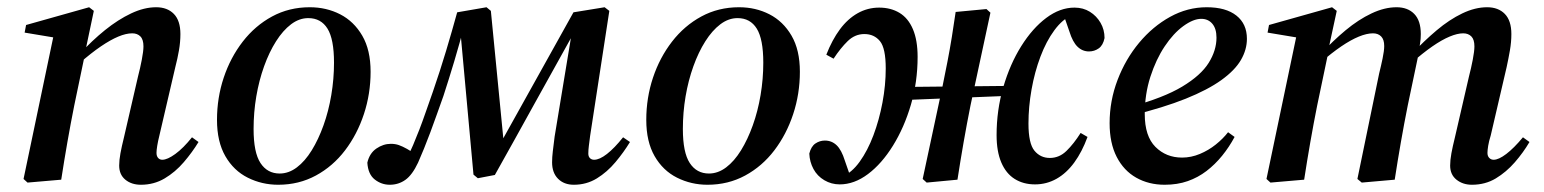

<svg xmlns="http://www.w3.org/2000/svg" viewBox="-20 -496 4262 530"><path d="M56 8 45 -2 129 -403 150 -389 48 -406 52 -427 226 -476 239 -466 215 -352 214 -344 185 -205Q175 -155 166 -103.5Q157 -52 149 0ZM369 14Q343 14 326 0Q309 -14 309 -39Q309 -54 312.5 -73Q316 -92 322 -116L361 -285Q367 -308 371.5 -331.5Q376 -355 376 -368Q376 -387 367.5 -395.5Q359 -404 345 -404Q328 -404 306.5 -395Q285 -386 258.5 -368Q232 -350 200 -322L194 -347H200Q234 -384 270 -413Q306 -442 342 -459Q378 -476 411 -476Q442 -476 460 -457.5Q478 -439 478 -402Q478 -380 474 -357Q470 -334 464 -311L420 -122Q416 -106 414 -93.5Q412 -81 412 -74Q412 -65 416.5 -60Q421 -55 428 -55Q442 -55 464 -71Q486 -87 510 -117L528 -104Q511 -76 487.5 -48.5Q464 -21 434.5 -3.5Q405 14 369 14Z M748 14Q703 14 664 -5.5Q625 -25 602 -65Q579 -105 579 -165Q579 -226 597.5 -281.5Q616 -337 650 -381Q684 -425 731 -450.5Q778 -476 835 -476Q881 -476 919 -456.5Q957 -437 980 -397.5Q1003 -358 1003 -298Q1003 -237 984.5 -181Q966 -125 932.5 -81Q899 -37 852 -11.5Q805 14 748 14ZM752 -17Q777 -17 799.5 -34Q822 -51 840.5 -81Q859 -111 873 -150Q887 -189 894.5 -233.5Q902 -278 902 -323Q902 -388 884 -417Q866 -446 831 -446Q806 -446 783.5 -429Q761 -412 742 -382Q723 -352 709 -313Q695 -274 687.5 -230Q680 -186 680 -140Q680 -75 699 -46Q718 -17 752 -17Z M1056 14Q1033 14 1014.5 -0.5Q996 -15 994 -47Q1000 -73 1019 -86Q1038 -99 1059 -99Q1071 -99 1081 -95.5Q1091 -92 1103.5 -85Q1116 -78 1133 -66L1117 -45L1102 -57Q1112 -76 1120.5 -96Q1129 -116 1137.5 -138Q1146 -160 1155 -186Q1164 -212 1175 -243Q1195 -301 1211.5 -356Q1228 -411 1242 -462L1323 -476L1335 -466L1372 -87H1353L1363 -103Q1413 -192 1463 -282.5Q1513 -373 1563 -462L1649 -476L1662 -466L1609 -121Q1607 -105 1605.5 -93.5Q1604 -82 1604 -72Q1604 -64 1608.5 -59.5Q1613 -55 1620 -55Q1635 -55 1655.5 -71Q1676 -87 1700 -117L1719 -104Q1702 -76 1679 -48.5Q1656 -21 1627.5 -3.5Q1599 14 1564 14Q1537 14 1520.5 -2.5Q1504 -19 1504 -48Q1504 -62 1506 -78.5Q1508 -95 1511 -119L1564 -440L1590 -419H1572L1565 -407Q1509 -307 1455 -209Q1401 -111 1346 -13L1299 -4L1287 -14L1249 -430L1263 -431Q1249 -377 1234 -327Q1219 -277 1204 -231Q1195 -206 1186 -180.5Q1177 -155 1168 -131Q1159 -107 1150.5 -86Q1142 -65 1134 -47Q1118 -13 1099 0.5Q1080 14 1056 14Z M1933 14Q1888 14 1849 -5.5Q1810 -25 1787 -65Q1764 -105 1764 -165Q1764 -226 1782.5 -281.5Q1801 -337 1835 -381Q1869 -425 1916 -450.5Q1963 -476 2020 -476Q2066 -476 2104 -456.5Q2142 -437 2165 -397.5Q2188 -358 2188 -298Q2188 -237 2169.5 -181Q2151 -125 2117.5 -81Q2084 -37 2037 -11.5Q1990 14 1933 14ZM1937 -17Q1962 -17 1984.5 -34Q2007 -51 2025.5 -81Q2044 -111 2058 -150Q2072 -189 2079.5 -233.5Q2087 -278 2087 -323Q2087 -388 2069 -417Q2051 -446 2016 -446Q1991 -446 1968.5 -429Q1946 -412 1927 -382Q1908 -352 1894 -313Q1880 -274 1872.5 -230Q1865 -186 1865 -140Q1865 -75 1884 -46Q1903 -17 1937 -17Z M2298 13Q2275 13 2255.5 1.5Q2236 -10 2225.5 -29.5Q2215 -49 2214 -72Q2219 -92 2231 -100Q2243 -108 2257 -108Q2276 -108 2289.5 -95Q2303 -82 2312 -53L2329 -4L2326 0L2303 -4L2304 -8Q2331 -19 2353 -49.5Q2375 -80 2391 -122.5Q2407 -165 2416 -213Q2425 -261 2425 -307Q2425 -363 2409 -382.5Q2393 -402 2366 -402Q2340 -402 2320 -382.5Q2300 -363 2281 -334L2261 -345Q2277 -386 2298.5 -415Q2320 -444 2347.5 -459.5Q2375 -475 2407 -475Q2439 -475 2463 -460.5Q2487 -446 2500 -415.5Q2513 -385 2513 -339Q2513 -270 2494.5 -207Q2476 -144 2445 -94Q2414 -44 2376 -15.5Q2338 13 2298 13ZM2479 -220V-256L2778 -259V-232ZM2538 8 2527 -2 2582 -259Q2589 -293 2595.5 -326.5Q2602 -360 2607.5 -394Q2613 -428 2618 -463L2703 -471L2714 -461L2659 -205Q2649 -155 2640 -103.5Q2631 -52 2623 0ZM2837 13Q2805 13 2781 -2Q2757 -17 2744 -47.5Q2731 -78 2731 -123Q2731 -192 2749.5 -255.5Q2768 -319 2799 -368.5Q2830 -418 2868 -446.5Q2906 -475 2946 -475Q2970 -475 2988.5 -463.5Q3007 -452 3018 -433Q3029 -414 3029 -391Q3025 -371 3013 -362.5Q3001 -354 2986 -354Q2968 -354 2954.5 -367Q2941 -380 2932 -409L2915 -458L2918 -462L2940 -458L2939 -454Q2913 -443 2890.5 -412.5Q2868 -382 2852 -339.5Q2836 -297 2827.5 -249Q2819 -201 2819 -155Q2819 -100 2835.5 -80Q2852 -60 2878 -60Q2904 -60 2924 -79.5Q2944 -99 2963 -129L2982 -118Q2967 -77 2945.5 -47.5Q2924 -18 2896.5 -2.5Q2869 13 2837 13Z M3195 14Q3151 14 3116.5 -5.5Q3082 -25 3062.5 -63Q3043 -101 3043 -156Q3043 -218 3065 -275.5Q3087 -333 3124.5 -378Q3162 -423 3210 -449.5Q3258 -476 3311 -476Q3364 -476 3393 -453Q3422 -430 3422 -389Q3422 -359 3405.5 -330.5Q3389 -302 3351.5 -275Q3314 -248 3253 -223.5Q3192 -199 3103 -177L3100 -201Q3192 -226 3243.5 -257Q3295 -288 3316.5 -322.5Q3338 -357 3338 -392Q3338 -417 3326.5 -430.5Q3315 -444 3296 -444Q3274 -444 3246.5 -424Q3219 -404 3195 -368Q3171 -332 3155.5 -284Q3140 -236 3140 -181Q3140 -120 3169.5 -90.5Q3199 -61 3243 -61Q3268 -61 3292 -71Q3316 -81 3336 -97Q3356 -113 3370 -131L3388 -118Q3373 -90 3353.5 -66Q3334 -42 3310.5 -24Q3287 -6 3258.5 4Q3230 14 3195 14Z M3487 8 3476 -2 3560 -403 3581 -389 3479 -406 3483 -427 3657 -476 3670 -466 3646 -355 3647 -353 3616 -205Q3606 -155 3597 -103.5Q3588 -52 3580 0ZM3739 8 3727 -2 3787 -293Q3792 -313 3796.5 -334.5Q3801 -356 3801 -369Q3801 -387 3792.5 -395.5Q3784 -404 3770 -404Q3753 -404 3731 -395Q3709 -386 3682.5 -368Q3656 -350 3625 -323L3619 -346H3625Q3659 -383 3694.5 -412.5Q3730 -442 3766 -459Q3802 -476 3835 -476Q3866 -476 3884 -457.5Q3902 -439 3902 -402Q3902 -388 3900 -376.5Q3898 -365 3896 -351V-348L3866 -205Q3856 -155 3847 -103.5Q3838 -52 3830 0ZM4043 14Q4018 14 4000.5 0Q3983 -14 3983 -39Q3983 -54 3986.5 -73Q3990 -92 3996 -116L4035 -285Q4041 -308 4045.5 -331.5Q4050 -355 4050 -368Q4050 -387 4041.5 -395.5Q4033 -404 4019 -404Q4003 -404 3981.5 -395Q3960 -386 3934 -368Q3908 -350 3876 -322L3870 -346H3876Q3911 -383 3946 -412.5Q3981 -442 4016.5 -459Q4052 -476 4085 -476Q4116 -476 4134 -457.5Q4152 -439 4152 -402Q4152 -380 4148 -357Q4144 -334 4139 -311L4095 -122Q4090 -106 4088 -93.5Q4086 -81 4086 -74Q4086 -65 4091 -60Q4096 -55 4103 -55Q4117 -55 4138 -71Q4159 -87 4184 -117L4202 -104Q4185 -75 4161.5 -48Q4138 -21 4109 -3.5Q4080 14 4043 14Z"/></svg>

Font: Source Serif 4 48pt SemiBold
Style: Italic
Weight: 600
Italic angle: -12°
Designer: Frank Grießhammer
Foundry: Adobe Systems Incorporated
Version: Version 4.004;hotconv 1.0.116;makeotfexe 2.5.65601